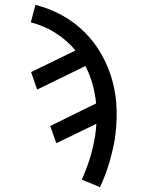

<svg xmlns="http://www.w3.org/2000/svg" viewBox="-20 -548 640 791"><path d="M392 223 317 192Q336 150 349.5 107Q363 64 370 21L371 19Q373 5 374.5 -9.5Q376 -24 377 -38L212 42L187 -29L376 -122Q372 -163 361 -202Q350 -241 332 -276L133 -179L108 -251L291 -340Q256 -382 209 -412Q162 -442 107 -456L126 -528Q185 -513 236.5 -484.5Q288 -456 329 -415Q370 -374 399 -322.5Q428 -271 443.5 -213.5Q459 -156 460.5 -94Q462 -32 452 31Q443 80 428.5 128Q414 176 392 223Z"/></svg>

Font: Iosevka Etoile
Style: Italic
Weight: 400
Italic angle: -9°
Designer: Belleve Invis
Foundry: Belleve Invis
Version: Version 22.1.2; ttfautohint (v1.8.4)